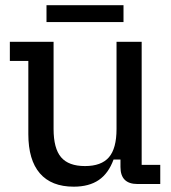

<svg xmlns="http://www.w3.org/2000/svg" viewBox="-20 -691 644 721"><path d="M256.8 10Q173 10 129.7 -40.1Q86.4 -90.2 86.4 -187.4V-462.2H17V-534H181.2V-206.6Q181.2 -133.6 209.4 -100.5Q237.6 -67.4 299.1 -67.4Q360.6 -67.4 389.1 -100.5Q417.6 -133.6 417.6 -206.6V-534H512V-71.8H581.8V0H496.2Q432.4 0 432.4 -63.8V-92H406.4Q387.4 -39.8 350.8 -14.9Q314.2 10 256.8 10ZM154.6 -608.2V-671.4H443.8V-608.2Z"/></svg>

Font: Mozilla Headline ExtraLight
Style: Regular
Weight: 200
Designer: Studio DRAMA
Foundry: Studio DRAMA
Version: Version 1.000